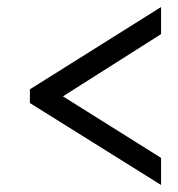

<svg xmlns="http://www.w3.org/2000/svg" viewBox="-20 -631 505 546"><path d="M438 -105V-182L159 -357L438 -534V-611L65 -377V-338Z"/></svg>

Font: Noto Serif Tamil Condensed
Style: Bold Italic
Weight: 700
Width: 3
Italic angle: -12°
Designer: Indian Type Foundry, Tom Grace, and the Monotype Design Team
Foundry: Monotype Imaging Inc.
Version: Version 2.003